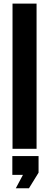

<svg xmlns="http://www.w3.org/2000/svg" viewBox="-20 -820 270 1058"><path d="M49 0V-800H181.5V0ZM67 217.5 106.5 143.5H48V40H192.5V131.5L139.5 217.5Z"/></svg>

Font: Big Shoulders Text Thin ExtraBold
Style: Regular
Weight: 800
Version: Version 2.002